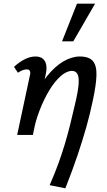

<svg xmlns="http://www.w3.org/2000/svg" viewBox="-20 -731 579 1040"><path d="M249 272Q277 208 296.5 154Q316 100 331 50Q346 0 359 -52Q372 -104 386 -165Q402 -232 405.5 -271.5Q409 -311 400 -329Q391 -347 370 -347Q341 -347 309 -319Q277 -291 247.5 -242.5Q218 -194 194 -132Q170 -70 158 0H95Q119 -107 155.5 -186.5Q192 -266 235 -319Q278 -372 323.5 -398.5Q369 -425 412 -425Q462 -425 483 -400.5Q504 -376 502.5 -323Q501 -270 482 -183Q468 -115 447.5 -42.5Q427 30 399.5 111.5Q372 193 334 289ZM73 0 142 -323Q144 -329 144 -336.5Q144 -344 140 -349.5Q136 -355 124 -355Q112 -355 99.5 -349.5Q87 -344 77 -337L56 -369Q84 -395 114 -410Q144 -425 172 -425Q198 -425 212.5 -412.5Q227 -400 230.5 -378.5Q234 -357 228 -330L158 0ZM316 -507 397 -711H495L377 -507Z"/></svg>

Font: Ysabeau Infant SemiBold
Style: Italic
Weight: 600
Italic angle: -12°
Designer: Christian Thalmann (Catharsis Fonts)
Version: Version 2.002; featfreeze: ss01,ss02,lnum